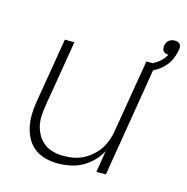

<svg xmlns="http://www.w3.org/2000/svg" viewBox="-98 -733 813 835"><g transform="rotate(15 308.5 -316.0)"><path d="M236 8Q207 8 180 1.5Q153 -5 131 -21Q109 -37 95.5 -61Q82 -85 76 -112Q70 -139 70.5 -168Q71 -197 76 -226L125 -520H168L118 -219Q114 -196 113 -172.5Q112 -149 117.5 -127Q123 -105 134.5 -86Q146 -67 164 -54Q182 -41 204 -35.5Q226 -30 250 -30Q272 -30 294 -34Q316 -38 337 -48.5Q358 -59 376.5 -75.5Q395 -92 407.5 -111.5Q420 -131 427.5 -153Q435 -175 438 -197L492 -520H535L449 0H406L422 -97Q408 -72 387.5 -51Q367 -30 342 -16.5Q317 -3 289.5 2.5Q262 8 236 8ZM508 -482 504 -490 497 -510Q521 -518 543 -534Q565 -550 577 -573Q570 -573 563.5 -575.5Q557 -578 553.5 -582.5Q550 -587 549 -593.5Q548 -600 549 -607Q550 -614 553.5 -620.5Q557 -627 562.5 -631.5Q568 -636 575 -638Q582 -640 589 -640Q595 -640 601.5 -638Q608 -636 612 -631Q616 -626 616.5 -619Q617 -612 616 -605Q612 -584 603.5 -564Q595 -544 580 -527.5Q565 -511 546.5 -499.5Q528 -488 508 -482Z"/></g></svg>

Font: Iosevka Aile Extralight
Style: Italic
Weight: 200
Italic angle: -9°
Designer: Belleve Invis
Foundry: Belleve Invis
Version: Version 31.1.0; ttfautohint (v1.8.4)